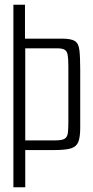

<svg xmlns="http://www.w3.org/2000/svg" viewBox="-20 -633 391 810"><path d="M36.5 157V-613.1H85.4V-470H240.8Q279.7 -470 295.7 -460Q311.7 -449.9 315 -421.4Q318.4 -392.8 318.4 -338.8V-93.2Q318.4 -54.2 310.3 -34.1Q302.3 -14.1 279.2 -7Q256 0 210.8 0H86.5V157ZM86.5 -40.8H214.4Q242.4 -40.8 253.3 -48Q264.2 -55.2 266.3 -72.1Q268.4 -89 268.4 -117.2V-355Q268.4 -385.8 265.4 -401.8Q262.4 -417.8 252.2 -423.5Q241.9 -429.2 220.2 -429.2H86.5Z"/></svg>

Font: Smooch Sans Thin
Style: Regular
Weight: 100
Designer: Robert E. Leuschke
Foundry: Robert E. Leuschke
Version: Version 1.010